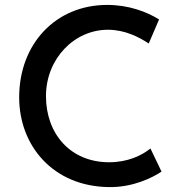

<svg xmlns="http://www.w3.org/2000/svg" viewBox="-20 -753 734 781"><path d="M637 -55 592 -149C556 -120 499 -93 424 -93C267 -93 167 -208 167 -362C167 -514 282 -632 419 -632C488 -632 546 -602 585 -576L627 -674C577 -705 504 -733 416 -733C207 -733 58 -575 58 -357C58 -160 196 5 422 8C522 10 603 -32 637 -55Z"/></svg>

Font: Reem Kufi
Style: Regular
Weight: 400
Designer: Khaled Hosny
Version: Version 0.007